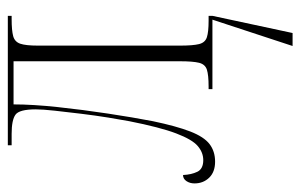

<svg xmlns="http://www.w3.org/2000/svg" viewBox="-162 -414 786 503"><g transform="rotate(-90 231.5 -163.0)"><path d="M59 7Q32 7 17 -8.5Q2 -24 2 -47Q2 -59 8 -68Q14 -77 24 -77Q25 -55 32.5 -39.5Q40 -24 63 -24Q83 -24 100 -38.5Q117 -53 133 -95Q149 -137 165 -218Q169 -239 174.5 -273Q180 -307 184.5 -344Q189 -381 192.5 -413Q196 -445 196 -463Q196 -506 182 -516Q168 -526 132 -526H102V-536H441V-526H432Q403 -526 388 -522Q373 -518 368 -503.5Q363 -489 363 -457V-85Q363 -51 367 -35Q371 -19 385 -14.5Q399 -10 428 -10H441V0L396 210H362L431 0H249V-10H256Q286 -10 300 -14.5Q314 -19 318 -35Q322 -51 322 -85V-521H209Q209 -471 202 -405.5Q195 -340 185 -274Q175 -208 165 -156Q152 -94 138 -58Q124 -22 105 -7.5Q86 7 59 7Z"/></g></svg>

Font: Noto Serif Display ExtraCondensed ExtraLight
Style: Regular
Weight: 200
Width: 2
Designer: Monotype Design Team
Foundry: Monotype Imaging Inc.
Version: Version 2.009